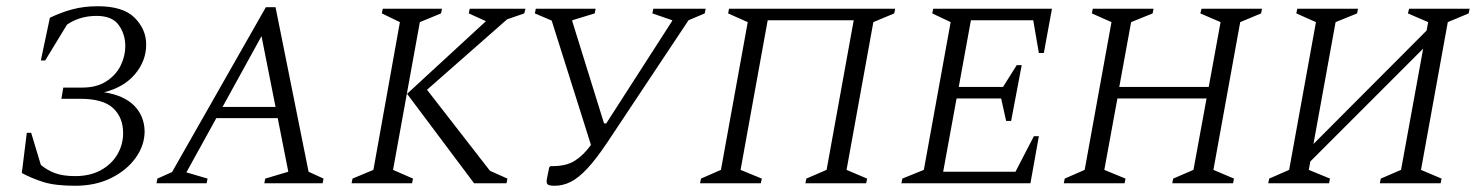

<svg xmlns="http://www.w3.org/2000/svg" viewBox="-20 -588 4745 616"><path d="M290 -537Q236 -537 195 -509L125 -394H111L140 -531Q175 -548 212 -558Q249 -568 294 -568Q375 -568 412 -531Q449 -494 449 -445Q449 -393 413.5 -350.5Q378 -308 314 -292Q378 -282 410.5 -249Q443 -216 444 -167Q444 -122 415.5 -82Q387 -42 337 -17Q287 8 221 8Q157 8 119 -4Q81 -16 50 -33L66 -162H80L111 -59Q131 -42 156.5 -32.5Q182 -23 221 -23Q269 -23 303.5 -42Q338 -61 356.5 -92.5Q375 -124 375 -161Q375 -211 343 -241Q311 -271 238 -271H177L183 -307H244Q290 -307 321 -327Q352 -347 367 -377.5Q382 -408 382 -440Q382 -478 361 -507.5Q340 -537 290 -537Z M482 0 485 -15 532 -36 833 -565H864L970 -37L1018 -15L1015 0H828L831 -15L905 -37L871 -209H674L578 -35L646 -15L643 0ZM694 -245H864L819 -472Z M1108 0 1111 -15 1178 -43 1263 -517 1205 -545 1208 -560H1398L1395 -545L1327 -517L1241 -43L1305 -15L1302 0ZM1501 0 1286 -287 1539 -520 1484 -545 1487 -560H1666L1662 -545L1607 -526L1350 -300L1552 -40L1608 -15L1605 0Z M1929 -132Q1893 -78 1864.5 -47.5Q1836 -17 1811 -4.5Q1786 8 1759 8Q1741 8 1736.5 3Q1732 -2 1735 -16L1742 -51L1746 -55H1753Q1797 -55 1824.5 -72.5Q1852 -90 1876 -123L1750 -522L1696 -545L1699 -560H1891L1888 -545L1816 -523V-520L1918 -192H1925L2136 -520L2137 -523L2073 -545L2076 -560H2244L2241 -545L2189 -523Z M2226 0 2229 -15 2293 -43 2379 -517 2316 -545 2319 -560H2852L2849 -545L2782 -517L2696 -43L2762 -15L2759 0H2564L2567 -15L2632 -43L2719 -523H2443L2356 -43L2424 -15L2421 0Z M2872 0 2875 -15 2944 -43 3030 -517 2971 -545 2974 -560H3355L3329 -418H3313L3295 -523H3095L3056 -309H3198L3242 -379H3258L3224 -200H3208L3192 -272H3049L3006 -37H3238L3297 -151H3313L3286 0Z M3393 0 3396 -15 3460 -43 3546 -517 3483 -545 3486 -560H3681L3678 -545L3609 -517L3571 -309H3858L3896 -517L3831 -545L3835 -560H4029L4026 -545L3959 -517L3873 -43L3939 -15L3936 0H3741L3744 -15L3809 -43L3851 -272H3565L3523 -43L3591 -15L3588 0Z M4049 0 4052 -15 4116 -43 4202 -517 4139 -545 4142 -560H4337L4334 -545L4265 -517L4194 -126L4557 -490L4562 -517L4497 -545L4501 -560H4695L4692 -545L4625 -517L4539 -43L4605 -15L4602 0H4407L4410 -15L4475 -43L4546 -432L4184 -70L4179 -43L4247 -15L4244 0Z"/></svg>

Font: Spectral SC Light
Style: Italic
Weight: 300
Italic angle: -10°
Designer: Jean-Baptiste Levee
Foundry: Production Type
Version: Version 2.001